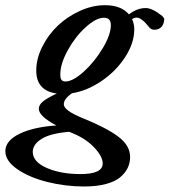

<svg xmlns="http://www.w3.org/2000/svg" viewBox="-89 -484 640 725"><path d="M228.5 220.2Q157.7 220.2 89.6 203.1Q21.5 186 -23.7 154.8Q-68.8 123.5 -68.8 86.9Q-68.8 47.4 -15.9 21.5Q37.1 -4.4 124 -10.3Q58.1 -44.9 57.6 -72.8Q57.6 -87.9 73.2 -100.8Q88.9 -113.8 125.5 -130.9Q47.9 -141.1 47.9 -217.8Q47.9 -262.2 70.6 -307.6Q93.3 -353 129.4 -387.2Q165.5 -421.4 212.9 -442.9Q260.3 -464.4 307.1 -464.4Q368.7 -464.4 397.9 -429.7Q428.7 -453.6 461.4 -453.6Q486.3 -453.6 523.9 -423.3L531.2 -414.1Q531.2 -394.5 521.2 -383.1Q511.2 -371.6 493.7 -371.6Q482.4 -371.6 474.1 -381.3Q445.8 -417.5 426.8 -417.5Q418 -417.5 409.7 -411.6Q418 -394 418 -373Q418 -321.3 383.5 -268.3Q349.1 -215.3 294.7 -178.2Q240.2 -141.1 182.6 -131.8Q151.9 -110.4 151.9 -90.3Q151.9 -66.9 221.7 -38.6Q314.5 -1 358.4 32.5Q402.3 65.9 402.3 108.9Q402.3 130.4 393.6 149.2Q384.8 168 365.7 184.6Q346.7 201.2 311.5 210.7Q276.4 220.2 228.5 220.2ZM157.7 -176.3Q186.5 -176.3 227.8 -213.9Q269 -251.5 299.3 -302.5Q329.6 -353.5 329.6 -389.2Q329.6 -417 303.7 -417Q273.9 -417 234.6 -381.3Q195.3 -345.7 167 -294.4Q138.7 -243.2 138.7 -202.6Q138.7 -187.5 143.6 -181.9Q148.4 -176.3 157.7 -176.3ZM34.7 89.4Q34.7 127 87.4 150.1Q140.1 173.3 215.3 173.3Q298.8 173.3 298.8 133.3Q298.8 107.4 268.3 74.5Q237.8 41.5 190.9 21.5Q189.9 21 183.1 18.1Q176.3 15.1 172.4 13.7Q101.1 19.5 67.9 40.5Q34.7 61.5 34.7 89.4Z"/></svg>

Font: Elstob 6pt SemiBold
Style: Italic
Weight: 600
Italic angle: -20°
Designer: Peter S. Baker
Version: Version 1.015